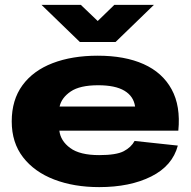

<svg xmlns="http://www.w3.org/2000/svg" viewBox="-20 -754 782 786"><path d="M386 12Q283 12 202 -19Q121 -50 74.5 -110Q28 -170 28 -257Q28 -345 72 -405Q116 -465 195.5 -495.5Q275 -526 380 -526Q491 -526 568 -491.5Q645 -457 682.5 -388.5Q720 -320 710 -219H223Q228 -177 267.5 -148Q307 -119 386 -119Q456 -119 486.5 -135Q517 -151 531 -177L708 -158Q686 -75 599 -31.5Q512 12 386 12ZM382 -405Q307 -405 269.5 -379.5Q232 -354 224 -318H533Q527 -360 489.5 -382.5Q452 -405 382 -405ZM307 -582 150 -734H311L380 -668L448 -734H610L453 -582Z"/></svg>

Font: Special Gothic Extended Bold
Style: Regular
Weight: 700
Width: 7
Designer: Alistair McCready
Foundry: Monolith
Version: Version 1.000; ttfautohint (v1.8.4.7-5d5b)